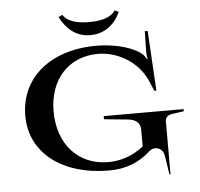

<svg xmlns="http://www.w3.org/2000/svg" viewBox="-56 -827 971 934"><g transform="rotate(-5 430.0 -359.5)"><path d="M263 -759.5C293.9 -701.3 339.1 -659 410 -659C480 -659 530.5 -700.2 557 -759.5L537.9 -768.6C509.5 -727.3 450.1 -723 410 -723C369.8 -723 309.9 -727.6 281.8 -769.2ZM60 -295C60 -115 213.6 5 444 5C523.2 5 591.3 -19.9 648.6 -73.7C657.6 -80.3 667.2 -83.4 676.4 -83.4C697.3 -83.4 716 -67.7 719.5 -43L734 50H739V-210.5C739 -228.7 754.3 -240.4 773 -242.5L830 -250.5V-261H440V-245.5L553 -234.5C594.6 -231.2 616 -212.2 616 -178.5V-97.2C563.4 -57.1 508.8 -36.7 444 -36C296.6 -36 199 -144.3 199 -305C199 -461 295.3 -565 438 -565C532 -565 633.4 -509.4 676 -409.4L696 -362.4H706L689 -655H675L673 -553.6C673 -543.5 675 -527.6 677 -519.6L673 -518.6C671 -525.6 665.5 -532.8 660.2 -538.6C628 -573.4 538.8 -605 433.2 -605C209.3 -605 60 -481 60 -295Z"/></g></svg>

Font: Prida01
Style: Black
Weight: 900
Designer: gluk
Foundry: gluk
Version: Version 00.072